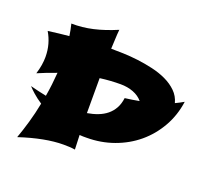

<svg xmlns="http://www.w3.org/2000/svg" viewBox="-117 -758 1022 955"><g transform="rotate(20 393.5 -280.5)"><path d="M358.9 -618.2Q356.4 -593.8 355.5 -568.4Q354.5 -543 353 -516.1H355Q381.3 -516.1 418 -514.9Q454.6 -513.7 494.9 -508.8Q535.2 -503.9 575.7 -494.6Q616.2 -485.4 650.4 -469.2Q684.6 -453.1 709.5 -428.7Q734.4 -404.3 743.2 -370.1Q754.4 -375.5 765.1 -380.9Q775.9 -386.2 787.1 -393.1Q776.9 -318.8 741.7 -257.1Q706.5 -195.3 653.6 -151.1Q600.6 -106.9 532.7 -82.5Q464.8 -58.1 389.2 -58.1Q379.4 -58.1 370.1 -58.1Q360.8 -58.1 352.1 -59.1L355 17.1Q339.4 14.6 323.7 13.9Q308.1 13.2 293.9 13.2Q245.6 13.2 188 24.2Q130.4 35.2 64 57.1Q79.6 14.2 94 -35.6Q108.4 -85.4 119.1 -140.1Q91.8 -158.2 72.3 -175.5Q52.7 -192.9 42 -205.1Q62.5 -199.7 84 -194.6Q105.5 -189.5 127.9 -185.1Q133.3 -216.8 137 -248.3Q140.6 -279.8 143.1 -312Q93.3 -294.9 44.9 -273.9Q52.7 -298.8 56.4 -321.8Q60.1 -344.7 60.1 -365.2Q60.1 -400.4 51.3 -431.9Q42.5 -463.4 25.9 -491.2Q55.2 -495.1 82.8 -498.3Q110.4 -501.5 136.2 -503.9Q133.8 -519.5 130.9 -535.2Q127.9 -550.8 124 -565.9Q181.2 -564.9 237.8 -577.9Q294.4 -590.8 358.9 -618.2ZM458 -366.2Q404.8 -366.2 349.1 -358.9V-278.8V-173.8Q378.9 -178.7 405 -188.7Q431.2 -198.7 450.9 -214.8Q470.7 -231 483.4 -253.9Q496.1 -276.9 500 -308.1Q536.6 -312.5 575.2 -319.8Q556.2 -342.8 525.4 -354.5Q494.6 -366.2 458 -366.2Z"/></g></svg>

Font: Shojumaru
Style: Regular
Weight: 400
Version: Version 1.001